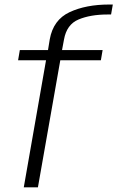

<svg xmlns="http://www.w3.org/2000/svg" viewBox="-20 -808 506 828"><path d="M82.5 0H143.5L240 -548H415L422.5 -592H247.5L256 -637.5Q267.5 -702.5 318.8 -724Q370 -745.5 444 -745.5H459L466.5 -788.5H451Q350.5 -788.5 280 -755.5Q209.5 -722.5 194.5 -638L187 -592H65.5L58 -548H178.5Z"/></svg>

Font: Anybody UltraCondensed Thin Light
Style: Italic
Weight: 300
Italic angle: -10°
Version: Version 1.111